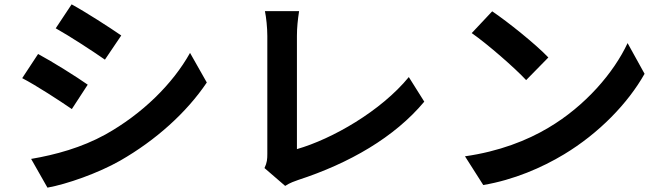

<svg xmlns="http://www.w3.org/2000/svg" viewBox="-20 -812 3040 882"><path d="M309 -792 236 -682C302 -645 406 -577 462 -538L537 -649C485 -685 375 -756 309 -792ZM123 -82 198 50C287 34 430 -16 532 -74C696 -168 837 -295 930 -433L853 -569C773 -426 634 -289 464 -194C355 -134 235 -101 123 -82ZM155 -564 82 -453C149 -418 253 -350 310 -311L383 -423C332 -459 222 -528 155 -564Z M1195 -40 1290 42C1313 27 1335 20 1349 15C1585 -62 1792 -181 1929 -345L1858 -458C1730 -302 1507 -174 1344 -127V-647C1344 -686 1348 -722 1354 -761H1197C1203 -732 1208 -685 1208 -647V-105C1208 -82 1207 -65 1195 -40Z M2241 -760 2147 -660C2220 -609 2345 -500 2397 -444L2499 -548C2441 -609 2311 -713 2241 -760ZM2116 -94 2200 38C2341 14 2470 -42 2571 -103C2732 -200 2865 -338 2941 -473L2863 -614C2800 -479 2670 -326 2499 -225C2402 -167 2272 -116 2116 -94Z"/></svg>

Font: Noto Sans HK
Style: Bold
Weight: 700
Designer: Ryoko NISHIZUKA 西塚涼子 (kana, bopomofo & ideographs); Paul D. Hunt (Latin, Greek & Cyrillic); Sandoll Communications 산돌커뮤니
Foundry: Adobe
Version: Version 2.002;hotconv 1.0.116;makeotfexe 2.5.65601